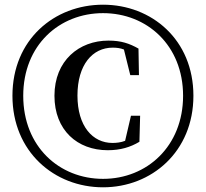

<svg xmlns="http://www.w3.org/2000/svg" viewBox="-20 -779 877 818"><path d="M419 19C626 19 804 -133 804 -371C804 -610 626 -759 419 -759C211 -759 33 -610 33 -371C33 -133 211 19 419 19ZM419 -17C233 -17 79 -154 79 -371C79 -587 233 -723 419 -723C606 -723 760 -586 760 -371C760 -157 607 -17 419 -17ZM439 -139C493 -139 536 -152 574 -175L577 -286H538L513 -179C495 -172 476 -170 459 -170C375 -170 310 -241 310 -372C310 -503 374 -576 460 -576C478 -576 493 -574 508 -568L535 -459H572L570 -572C531 -594 496 -606 442 -606C317 -606 212 -521 212 -371C212 -224 310 -139 439 -139Z"/></svg>

Font: Noto Serif SC
Style: Bold
Weight: 700
Designer: Ryoko NISHIZUKA 西塚涼子 (kana & ideographs); Frank Grießhammer (Latin, Greek & Cyrillic); Wenlong ZHANG 张文龙 (bopomofo); San
Foundry: Adobe
Version: Version 2.001;hotconv 1.1.0;makeotfexe 2.6.0